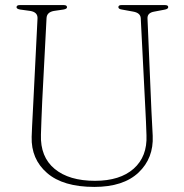

<svg xmlns="http://www.w3.org/2000/svg" viewBox="-20 -720 724 755"><path d="M552 -283 533.5 -648Q532.5 -669.5 503 -674.5L459 -682.5Q445.5 -684.5 445.5 -692Q445.5 -700 457.5 -700H629Q641.5 -700 641.5 -692Q641.5 -684.5 627 -682L587.5 -674.5Q559 -670 560 -647.5L575.5 -283.5Q576.5 -259 578 -235Q579.5 -211 580.5 -186Q584.5 -98 524.8 -41.5Q465 15 351 15Q228 15 165 -39.8Q102 -94.5 104.5 -182Q105 -198.5 106.2 -223.5Q107.5 -248.5 108.8 -274Q110 -299.5 111 -317L127.5 -647Q129 -672 99 -677L59 -682.5Q45 -685 45 -691.5Q45 -700 57.5 -700H231Q243.5 -700 243.5 -691.5Q243.5 -685 229.5 -682.5L192 -677Q164 -672 163 -648.5L146 -322Q144 -282 143 -250Q142 -218 141 -190.5Q138 -103 194.8 -56Q251.5 -9 353.5 -9Q452 -9 505.8 -56.8Q559.5 -104.5 556 -188Q555 -219 554 -241.5Q553 -264 552 -283Z"/></svg>

Font: Fraunces 72pt Soft Thin
Style: Regular
Weight: 100
Version: Version 1.000;[b76b70a41]